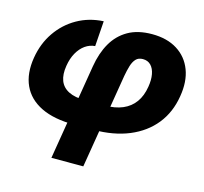

<svg xmlns="http://www.w3.org/2000/svg" viewBox="-106 -652 1033 974"><g transform="rotate(15 410.5 -165.0)"><path d="M244.6 204.1 327.6 -298.3Q339.4 -370.1 369.6 -422.9Q399.9 -475.6 450.9 -504.9Q502 -534.2 576.7 -534.2Q655.3 -534.2 709 -500.5Q762.7 -466.8 785.6 -406.7Q808.6 -346.7 794.9 -266.1Q780.8 -179.2 731 -117.2Q681.2 -55.2 600.6 -21.7Q520 11.7 414.1 11.7H312Q206.5 11.7 138.4 -21.5Q70.3 -54.7 42 -116.5Q13.7 -178.2 27.8 -263.7Q40.5 -340.8 81.3 -400.1Q122.1 -459.5 183.8 -494.6Q245.6 -529.8 321.8 -533.7L312.5 -400.9Q284.7 -398.9 260.7 -382.1Q236.8 -365.2 220.2 -335.7Q203.6 -306.2 197.3 -266.6Q189.5 -219.7 201.9 -187.5Q214.4 -155.3 247.6 -138.7Q280.8 -122.1 334.5 -122.1H436.5Q491.7 -122.1 531.2 -138.9Q570.8 -155.8 594.7 -189Q618.7 -222.2 626.5 -271.5Q632.8 -308.6 627.4 -337.6Q622.1 -366.7 606 -383.3Q589.8 -399.9 564 -399.9Q540.5 -399.9 527.3 -385.7Q514.2 -371.6 506.8 -347.2Q499.5 -322.8 494.1 -292.5L412.1 204.1Z"/></g></svg>

Font: Inter 28pt ExtraBold
Style: Italic
Weight: 800
Italic angle: -9.3988°
Designer: Rasmus Andersson
Foundry: rsms
Version: Version 4.001;git-66647c0bb